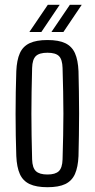

<svg xmlns="http://www.w3.org/2000/svg" viewBox="-20 -774 395 801"><path d="M178 7Q131.5 7 103.5 -6.2Q75.5 -19.5 62.8 -48Q50 -76.5 48 -123Q46.5 -163.5 45.8 -208.2Q45 -253 45 -299.2Q45 -345.5 45.8 -390.5Q46.5 -435.5 48 -477Q50 -523.5 62.8 -552Q75.5 -580.5 103.5 -593.8Q131.5 -607 178 -607Q225 -607 252.5 -593.8Q280 -580.5 292.8 -552Q305.5 -523.5 307.5 -477Q308.5 -436.5 309.2 -391.5Q310 -346.5 310 -300.5Q310 -254.5 309.2 -209.2Q308.5 -164 307.5 -123Q305.5 -77 292.8 -48.2Q280 -19.5 252.5 -6.2Q225 7 178 7ZM178 -46Q211 -46 225.5 -60Q240 -74 241 -109Q242.5 -162.5 243.5 -209Q244.5 -255.5 244.5 -300Q244.5 -344.5 243.5 -391Q242.5 -437.5 241 -490.5Q240 -526 226 -540Q212 -554 178 -554Q144 -554 129.5 -540Q115 -526 114 -490.5Q112.5 -437.5 111.8 -391Q111 -344.5 111 -299.8Q111 -255 111.8 -208.5Q112.5 -162 114 -109Q115 -74 129.8 -60Q144.5 -46 178 -46ZM102.5 -640.5 179.5 -754H229L152.5 -640.5ZM194.5 -640.5 271.5 -754H321L244.5 -640.5Z"/></svg>

Font: Big Shoulders Display Thin
Style: Regular
Weight: 400
Version: Version 2.002